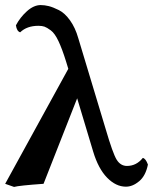

<svg xmlns="http://www.w3.org/2000/svg" viewBox="-28 -718 604 750"><path d="M549.8 -75.2Q541 -31.2 515.6 -10Q490.2 11.2 463.9 11.2Q424.8 11.2 390.4 -23.9Q356 -59.1 335.9 -126L273.4 -334L142.1 0Q45.9 6.8 26.9 12.2L-7.8 0L238.8 -449.2L230 -478Q214.8 -526.9 200.4 -557.4Q186 -587.9 170.4 -599.4Q154.8 -610.8 145.5 -614Q136.2 -617.2 122.1 -617.2Q77.1 -617.2 50.8 -591.8Q37.6 -595.7 34.2 -619.1Q50.3 -649.9 77.1 -674.1Q104 -698.2 130.9 -698.2Q146 -698.2 162.6 -694.1Q179.2 -689.9 202.1 -678.5Q225.1 -667 245.6 -638.4Q266.1 -609.9 277.8 -568.8L384.8 -213.9Q412.6 -118.7 427.7 -94.2Q442.9 -69.8 467.8 -69.8Q504.9 -69.8 529.8 -101.1Q541 -99.1 549.8 -75.2Z"/></svg>

Font: Linux Biolinum
Style: Bold
Weight: 700
Designer: Philipp H. Poll
Foundry: Philipp H. Poll
Version: Version 1.3.2 ; ttfautohint (v0.9)